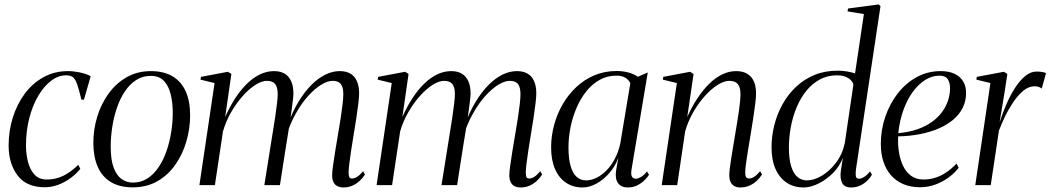

<svg xmlns="http://www.w3.org/2000/svg" viewBox="-20 -837 4749 868"><path d="M182 9.5Q99.5 9.5 59.2 -44.2Q19 -98 19 -178.5Q19 -245.5 38 -306Q57 -366.5 92.2 -413.8Q127.5 -461 177 -488.2Q226.5 -515.5 287 -515.5Q312 -515.5 340.2 -509.8Q368.5 -504 390 -492.5L359.5 -386.5H348Q337 -432.5 328.8 -456.2Q320.5 -480 309.5 -488.2Q298.5 -496.5 278 -496.5Q243.5 -496.5 211.2 -472Q179 -447.5 153.2 -404.2Q127.5 -361 112.5 -303.2Q97.5 -245.5 97.5 -178.5Q97.5 -142.5 106 -107.2Q114.5 -72 135 -48.8Q155.5 -25.5 191.5 -25.5Q218 -25.5 241.8 -32.8Q265.5 -40 288.2 -54.8Q311 -69.5 334 -92L343 -73.5Q323.5 -49.5 297.5 -30.8Q271.5 -12 242 -1.2Q212.5 9.5 182 9.5Z M662 -515.5Q720.5 -515.5 760 -492Q799.5 -468.5 819.5 -424Q839.5 -379.5 839.5 -316Q839.5 -256.5 822.8 -198.5Q806 -140.5 773.2 -93.2Q740.5 -46 692 -18Q643.5 10 580 10Q520.5 10 480.8 -14.2Q441 -38.5 421.5 -83.8Q402 -129 402 -191.5Q402 -251.5 419.5 -309.2Q437 -367 470.8 -413.8Q504.5 -460.5 552.8 -488Q601 -515.5 662 -515.5ZM661.5 -494Q624.5 -494 595.2 -475Q566 -456 544.2 -423.2Q522.5 -390.5 508.5 -349.2Q494.5 -308 487.5 -262.8Q480.5 -217.5 480.5 -174Q480.5 -115 493.8 -79.2Q507 -43.5 529.8 -27.5Q552.5 -11.5 581 -11.5Q617.5 -11.5 646.8 -30.5Q676 -49.5 697.5 -81.8Q719 -114 733 -154.8Q747 -195.5 754 -239.8Q761 -284 761 -326.5Q761 -370.5 752.2 -408.5Q743.5 -446.5 722 -470.2Q700.5 -494 661.5 -494Z M1026 -502.5 998 -308Q1018.5 -354.5 1043.2 -392.5Q1068 -430.5 1096.2 -458.2Q1124.5 -486 1155.5 -500.8Q1186.5 -515.5 1219 -515.5Q1248 -515.5 1267.2 -503.8Q1286.5 -492 1296.5 -469.5Q1306.5 -447 1306.5 -414Q1306.5 -404.5 1304.2 -385.5Q1302 -366.5 1298.5 -340.5Q1295 -314.5 1290.5 -284L1282 -277Q1303 -333.5 1330 -377.8Q1357 -422 1387.5 -452.8Q1418 -483.5 1450.5 -499.5Q1483 -515.5 1515 -515.5Q1559.5 -515.5 1581.5 -489.5Q1603.5 -463.5 1603.5 -414Q1603.5 -398.5 1600 -369Q1596.5 -339.5 1590.8 -302.2Q1585 -265 1578.5 -226Q1572.5 -190.5 1567.5 -156.8Q1562.5 -123 1559.2 -97.2Q1556 -71.5 1556 -58Q1556 -43.5 1558.8 -36.8Q1561.5 -30 1572 -30Q1582 -30 1594.2 -37.5Q1606.5 -45 1621.5 -63L1630 -48Q1619.5 -31.5 1604.8 -18.2Q1590 -5 1572 2.8Q1554 10.5 1532.5 10.5Q1518 10.5 1506.2 5Q1494.5 -0.5 1488 -12.8Q1481.5 -25 1481.5 -45.5Q1481.5 -58.5 1485.5 -88Q1489.5 -117.5 1495.8 -156Q1502 -194.5 1509 -235Q1515.5 -271 1520.5 -304.8Q1525.5 -338.5 1528.8 -366.5Q1532 -394.5 1532 -411.5Q1532 -442 1521 -456.8Q1510 -471.5 1483 -471.5Q1461.5 -471.5 1433 -454.5Q1404.5 -437.5 1374.2 -404.5Q1344 -371.5 1316.8 -323Q1289.5 -274.5 1270.5 -212L1288.5 -273Q1286.5 -260 1284 -244Q1281.5 -228 1278.8 -212Q1276 -196 1274 -183L1245.5 0H1175L1212.5 -235Q1218.5 -271 1223.8 -305.8Q1229 -340.5 1232.2 -368.5Q1235.5 -396.5 1235.5 -411.5Q1235.5 -442 1224.2 -456.8Q1213 -471.5 1186.5 -471.5Q1163.5 -471.5 1135 -453.5Q1106.5 -435.5 1078 -403.8Q1049.5 -372 1025.5 -330.8Q1001.5 -289.5 988 -243L951.5 0H881.5L950 -461.5L886.5 -477L888.5 -489.5L1010.5 -512.5Z M1827 -502.5 1799 -308Q1819.5 -354.5 1844.2 -392.5Q1869 -430.5 1897.2 -458.2Q1925.5 -486 1956.5 -500.8Q1987.5 -515.5 2020 -515.5Q2049 -515.5 2068.2 -503.8Q2087.5 -492 2097.5 -469.5Q2107.5 -447 2107.5 -414Q2107.5 -404.5 2105.2 -385.5Q2103 -366.5 2099.5 -340.5Q2096 -314.5 2091.5 -284L2083 -277Q2104 -333.5 2131 -377.8Q2158 -422 2188.5 -452.8Q2219 -483.5 2251.5 -499.5Q2284 -515.5 2316 -515.5Q2360.5 -515.5 2382.5 -489.5Q2404.5 -463.5 2404.5 -414Q2404.5 -398.5 2401 -369Q2397.5 -339.5 2391.8 -302.2Q2386 -265 2379.5 -226Q2373.5 -190.5 2368.5 -156.8Q2363.5 -123 2360.2 -97.2Q2357 -71.5 2357 -58Q2357 -43.5 2359.8 -36.8Q2362.5 -30 2373 -30Q2383 -30 2395.2 -37.5Q2407.5 -45 2422.5 -63L2431 -48Q2420.5 -31.5 2405.8 -18.2Q2391 -5 2373 2.8Q2355 10.5 2333.5 10.5Q2319 10.5 2307.2 5Q2295.5 -0.5 2289 -12.8Q2282.5 -25 2282.5 -45.5Q2282.5 -58.5 2286.5 -88Q2290.5 -117.5 2296.8 -156Q2303 -194.5 2310 -235Q2316.5 -271 2321.5 -304.8Q2326.5 -338.5 2329.8 -366.5Q2333 -394.5 2333 -411.5Q2333 -442 2322 -456.8Q2311 -471.5 2284 -471.5Q2262.5 -471.5 2234 -454.5Q2205.5 -437.5 2175.2 -404.5Q2145 -371.5 2117.8 -323Q2090.5 -274.5 2071.5 -212L2089.5 -273Q2087.5 -260 2085 -244Q2082.5 -228 2079.8 -212Q2077 -196 2075 -183L2046.5 0H1976L2013.5 -235Q2019.5 -271 2024.8 -305.8Q2030 -340.5 2033.2 -368.5Q2036.5 -396.5 2036.5 -411.5Q2036.5 -442 2025.2 -456.8Q2014 -471.5 1987.5 -471.5Q1964.5 -471.5 1936 -453.5Q1907.5 -435.5 1879 -403.8Q1850.5 -372 1826.5 -330.8Q1802.5 -289.5 1789 -243L1752.5 0H1682.5L1751 -461.5L1687.5 -477L1689.5 -489.5L1811.5 -512.5Z M2835 -70.5Q2831.5 -47.5 2837 -38.2Q2842.5 -29 2855.5 -29Q2864 -29 2878.2 -37.2Q2892.5 -45.5 2905 -62L2914 -47Q2908.5 -37.5 2895.2 -23.8Q2882 -10 2862.5 0.2Q2843 10.5 2818 10.5Q2788.5 10.5 2774.2 -9Q2760 -28.5 2765 -65L2775.5 -124Q2762 -86 2735.5 -55.5Q2709 -25 2676.8 -7.2Q2644.5 10.5 2613 10.5Q2571 10.5 2539 -10.8Q2507 -32 2489.2 -72.5Q2471.5 -113 2471.5 -171.5Q2471.5 -221.5 2484.8 -271Q2498 -320.5 2523.2 -364.5Q2548.5 -408.5 2584.8 -442.8Q2621 -477 2667 -496.5Q2713 -516 2767.5 -516Q2796 -516 2820.2 -509.5Q2844.5 -503 2864 -490L2908.5 -509.5ZM2829.5 -460Q2823.5 -475.5 2807.5 -485.2Q2791.5 -495 2766.5 -495Q2725 -495 2691 -476Q2657 -457 2630.8 -424.2Q2604.5 -391.5 2586.5 -349.5Q2568.5 -307.5 2559.2 -261.5Q2550 -215.5 2550 -170Q2550 -119 2559.8 -86Q2569.5 -53 2587.2 -37.2Q2605 -21.5 2629 -21.5Q2652.5 -21.5 2676.2 -33Q2700 -44.5 2721.5 -66.2Q2743 -88 2759.2 -118.5Q2775.5 -149 2784 -187Z M3087 -308Q3107.5 -354 3132.5 -392Q3157.5 -430 3185.8 -457.8Q3214 -485.5 3244.8 -500.5Q3275.5 -515.5 3307.5 -515.5Q3352 -515.5 3375 -489.5Q3398 -463.5 3398 -414Q3398 -398.5 3394.5 -369Q3391 -339.5 3385.2 -302.2Q3379.5 -265 3373 -226Q3367 -190.5 3361.5 -156.8Q3356 -123 3352.5 -97.2Q3349 -71.5 3349 -58Q3349 -43.5 3352.8 -36.8Q3356.5 -30 3367 -30Q3377 -30 3389.2 -37.5Q3401.5 -45 3416.5 -63L3425 -48Q3414.5 -31.5 3399.8 -18.2Q3385 -5 3366.8 2.8Q3348.5 10.5 3326 10.5Q3312.5 10.5 3301.2 5Q3290 -0.5 3283.5 -12.8Q3277 -25 3277 -45.5Q3277 -55.5 3279.2 -74.8Q3281.5 -94 3285.5 -119.8Q3289.5 -145.5 3294.5 -175Q3299.5 -204.5 3304.5 -235Q3309 -262 3313.2 -288Q3317.5 -314 3320.8 -337.2Q3324 -360.5 3325.8 -379.5Q3327.5 -398.5 3327.5 -411.5Q3327.5 -432 3322.2 -445.2Q3317 -458.5 3305.8 -465Q3294.5 -471.5 3276.5 -471.5Q3253.5 -471.5 3224.8 -453.5Q3196 -435.5 3167.2 -403.8Q3138.5 -372 3114.8 -331Q3091 -290 3077.5 -243.5L3041.5 0H2971.5L3040 -461.5L2976.5 -477L2978.5 -489.5L3100 -512.5L3115.5 -502.5Z M3849.5 -70.5Q3847.5 -53 3849 -41Q3850.5 -29 3863.5 -29Q3873.5 -29 3886.5 -37Q3899.5 -45 3913.5 -62L3922 -47Q3914 -33 3900.2 -19.8Q3886.5 -6.5 3868.5 2Q3850.5 10.5 3828.5 10.5Q3796.5 10.5 3786.5 -11Q3776.5 -32.5 3781.5 -66L3790.5 -124.5Q3777 -86.5 3747 -56Q3717 -25.5 3681 -7.5Q3645 10.5 3613 10.5Q3569.5 10.5 3537 -10.8Q3504.5 -32 3486.2 -72.5Q3468 -113 3468 -171.5Q3468 -221.5 3480.5 -271.2Q3493 -321 3517.5 -365.2Q3542 -409.5 3578 -443.8Q3614 -478 3661.2 -497.8Q3708.5 -517.5 3766.5 -517.5Q3789 -517.5 3809.5 -514Q3830 -510.5 3845.5 -505L3885.5 -773.5L3811.5 -785.5L3814 -798.5L3953 -817L3960.5 -809ZM3838 -454Q3836 -469.5 3816 -483Q3796 -496.5 3764.5 -496.5Q3720.5 -496.5 3685.5 -477.2Q3650.5 -458 3624.2 -425Q3598 -392 3580.8 -350Q3563.5 -308 3555 -261.8Q3546.5 -215.5 3546.5 -170Q3546.5 -119 3556.5 -86Q3566.5 -53 3584.8 -37.2Q3603 -21.5 3628 -21.5Q3659.5 -21.5 3694.8 -42.2Q3730 -63 3759 -100.8Q3788 -138.5 3799 -189.5Z M4314 -78.5Q4297 -56 4270 -35.8Q4243 -15.5 4209.5 -3Q4176 9.5 4139.5 9.5Q4097 9.5 4064 -4.5Q4031 -18.5 4008.2 -44.5Q3985.5 -70.5 3973.8 -106.2Q3962 -142 3962 -186Q3962 -249.5 3982 -308.5Q4002 -367.5 4038.2 -414.2Q4074.5 -461 4124 -488.2Q4173.5 -515.5 4233 -515.5Q4269.5 -515.5 4295 -503.5Q4320.5 -491.5 4334 -469.5Q4347.5 -447.5 4347.5 -417Q4347.5 -380.5 4332.5 -350.2Q4317.5 -320 4290 -296.5Q4262.5 -273 4224.5 -256.5Q4186.5 -240 4140 -230.8Q4093.5 -221.5 4040.5 -220.5Q4038.5 -184 4044 -149.2Q4049.5 -114.5 4063 -86.5Q4076.5 -58.5 4099.2 -42Q4122 -25.5 4154.5 -25.5Q4183.5 -25.5 4209.2 -33.8Q4235 -42 4258.8 -58.2Q4282.5 -74.5 4304.5 -97.5ZM4227.5 -495Q4194 -495 4163 -475.8Q4132 -456.5 4106.5 -421.5Q4081 -386.5 4064 -339Q4047 -291.5 4041 -235Q4091 -239.5 4129.2 -253.2Q4167.5 -267 4195.2 -287.5Q4223 -308 4240.5 -332.8Q4258 -357.5 4266.5 -384.5Q4275 -411.5 4275 -438Q4275 -463 4264.5 -479Q4254 -495 4227.5 -495Z M4389 0 4457.5 -461.5 4394 -477 4396 -489.5 4518.5 -512.5 4534 -502.5 4522 -423 4499 -283.5Q4512.5 -326.5 4530.5 -367.5Q4548.5 -408.5 4570 -441.5Q4591.5 -474.5 4615.8 -494Q4640 -513.5 4665.5 -513.5Q4683.5 -513.5 4693.5 -511.2Q4703.5 -509 4709 -506.5L4689.5 -436.5Q4685.5 -441 4675.8 -444Q4666 -447 4657.5 -447Q4630 -447 4605 -425.8Q4580 -404.5 4558.8 -372.2Q4537.5 -340 4521.5 -306Q4505.5 -272 4496 -246.5L4459 0Z"/></svg>

Font: Merriweather 144pt Light
Style: Italic
Weight: 300
Italic angle: -7.8°
Version: Version 2.101